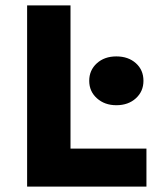

<svg xmlns="http://www.w3.org/2000/svg" viewBox="-20 -688 580 708"><path d="M80 -668H240V-140H520V0H80ZM309 -390Q309 -429 337 -454.5Q365 -480 409 -480Q453 -480 481 -455Q509 -430 509 -390Q509 -351 481 -325.5Q453 -300 409 -300Q366 -300 337.5 -325.5Q309 -351 309 -390Z"/></svg>

Font: Madhuban Bold
Style: Regular
Weight: 700
Designer: jaikishan Patel
Foundry: MagicType
Version: Version 1.000